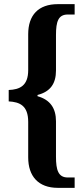

<svg xmlns="http://www.w3.org/2000/svg" viewBox="-20 -780 401 926"><path d="M259 126H340V76H307C261 76 250 40 250 -24V-195C250 -258 222 -299 161 -316V-322C224 -338 250 -378 250 -440V-611C250 -676 261 -710 307 -710H340V-760H259C165 -760 116 -707 116 -615V-442C116 -366 75 -348 22 -346V-291C75 -288 116 -271 116 -192V-21C116 70 165 126 259 126Z"/></svg>

Font: Noto Serif Georgian ExtraCondensed Bold
Style: Regular
Weight: 700
Width: 2
Designer: Monotype Design Team, Akaki Razmadze
Foundry: Google LLC
Version: Version 2.003